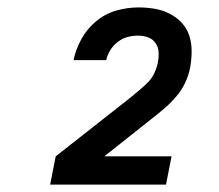

<svg xmlns="http://www.w3.org/2000/svg" viewBox="-20 -801 590 517"><path d="M427 -304H115L130 -380L331 -538Q343 -548 355 -558Q367 -568 378 -579Q389 -590 395.5 -604Q402 -618 405 -632V-633Q408 -647 407 -661Q406 -675 398.5 -685.5Q391 -696 378.5 -700.5Q366 -705 352 -705Q338 -705 324 -701.5Q310 -698 297.5 -688.5Q285 -679 277 -666Q269 -653 266 -639H178Q184 -668 199 -695.5Q214 -723 238.5 -743.5Q263 -764 293 -772.5Q323 -781 352 -781Q375 -781 396 -777.5Q417 -774 436 -764.5Q455 -755 469 -740Q483 -725 489.5 -705.5Q496 -686 496 -663.5Q496 -641 492 -619Q488 -598 478.5 -578Q469 -558 454 -540.5Q439 -523 422 -508.5Q405 -494 387 -480L261 -380H442Z"/></svg>

Font: Lode
Style: Bold Italic
Weight: 700
Italic angle: -11°
Monospace: yes
Designer: Belleve Invis
Foundry: Belleve Invis
Version: Version 29.2.0; ttfautohint (v1.8.3)